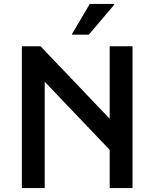

<svg xmlns="http://www.w3.org/2000/svg" viewBox="-20 -955 784 975"><path d="M91 0V-720H186L537 -352V-720H653V0H537V-194L207 -540V0ZM346 -779V-783L436 -935H560V-931L431 -779Z"/></svg>

Font: Kufam Medium
Style: Regular
Weight: 500
Designer: Wael Morcos, Artur Schmal
Foundry: Original Type
Version: Version 1.300; ttfautohint (v1.8.3)